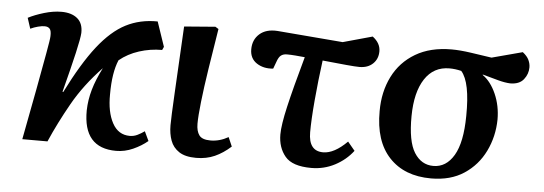

<svg xmlns="http://www.w3.org/2000/svg" viewBox="-42 -649 2195 775"><g transform="rotate(5 1056.0 -261.0)"><path d="M448 14Q314 14 316 -139Q317 -181 329 -223Q341 -265 366 -314Q294 -239 248 -157.5Q202 -76 169 0H67Q89 -113 106 -205Q123 -297 133.5 -355Q144 -413 144 -424Q145 -446 138 -454Q131 -462 117 -462Q106 -462 90.5 -458Q75 -454 60 -447L46 -490Q73 -504 110 -515Q147 -526 180 -526Q221 -526 244.5 -506.5Q268 -487 267 -448Q266 -427 252 -366Q238 -305 212 -205L215 -204Q275 -324 329.5 -393.5Q384 -463 441.5 -492.5Q499 -522 570 -521L604 -421L598 -408Q550 -408 505 -393.5Q460 -379 426 -351Q415 -325 409.5 -290.5Q404 -256 404 -211Q403 -140 427 -95.5Q451 -51 498 -51Q514 -51 528.5 -58Q543 -65 557 -75L575 -37Q550 -16 516.5 -1Q483 14 448 14Z M772 14Q728 14 703 -2.5Q678 -19 668 -46.5Q658 -74 658 -108Q658 -139 663.5 -240.5Q669 -342 678 -510L804 -520L817 -512Q803 -426 791 -348.5Q779 -271 772.5 -212.5Q766 -154 766 -124Q766 -94 778 -77.5Q790 -61 824 -61Q861 -61 896 -81L912 -44Q881 -16 847.5 -1Q814 14 772 14Z M1239 14Q1162 14 1132.5 -21.5Q1103 -57 1103 -110Q1103 -148 1120.5 -224Q1138 -300 1174 -429Q1154 -431 1135.5 -432.5Q1117 -434 1101 -434Q1087 -434 1077.5 -427Q1068 -420 1061 -399L1051 -372Q1012 -368 984 -386.5Q956 -405 956 -442Q956 -481 982.5 -504.5Q1009 -528 1055 -525L1321 -503L1440 -536Q1472 -512 1472 -479Q1472 -448 1451.5 -428.5Q1431 -409 1397 -409Q1381 -409 1343.5 -412.5Q1306 -416 1247 -422Q1236 -339 1229 -259.5Q1222 -180 1222 -129Q1222 -53 1281 -53Q1326 -53 1378 -105L1407 -70Q1378 -32 1334 -9Q1290 14 1239 14Z M1724 14Q1616 14 1554.5 -51.5Q1493 -117 1494 -239Q1494 -317 1525 -379Q1556 -441 1616 -476.5Q1676 -512 1762 -512Q1796 -512 1840.5 -505.5Q1885 -499 1925 -493L2049 -526Q2067 -512 2074 -497Q2081 -482 2081 -467Q2081 -440 2063.5 -418Q2046 -396 2009 -396Q1987 -397 1959.5 -404.5Q1932 -412 1896 -422V-420Q1929 -397 1950 -349.5Q1971 -302 1971 -246Q1970 -177 1941 -117.5Q1912 -58 1857.5 -22Q1803 14 1724 14ZM1729 -37Q1781 -37 1812 -89.5Q1843 -142 1844 -249Q1846 -386 1808 -429Q1783 -435 1760 -435Q1696 -435 1660.5 -381Q1625 -327 1624 -230Q1623 -128 1651.5 -82.5Q1680 -37 1729 -37Z"/></g></svg>

Font: Literata 36pt SemiBold
Style: Italic
Weight: 600
Italic angle: -2°
Designer: Latin by Veronika Burian and Jose Scaglione. Greek by Irene Vlachou. Cyrillic by Vera Evstafieva
Foundry: TypeTogether
Version: Version 3.002